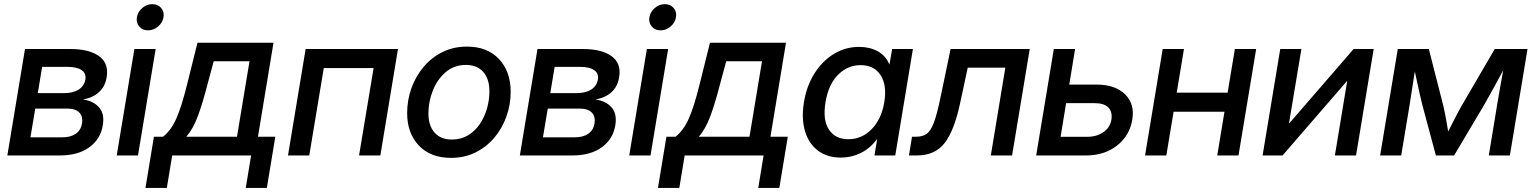

<svg xmlns="http://www.w3.org/2000/svg" viewBox="-20 -753 7435 930"><path d="M15.6 0 101.1 -515.6H319.8Q412.1 -515.6 460 -481Q507.8 -446.3 496.6 -378.9Q489.3 -333.5 459.2 -306.4Q429.2 -279.3 381.8 -271Q431.2 -264.6 459.2 -233.6Q487.3 -202.6 478 -146Q467.3 -79.6 412.8 -39.8Q358.4 0 269.5 0ZM127.4 -87.9H281.7Q322.3 -87.9 346.9 -105Q371.6 -122.1 377 -153.8Q382.8 -189 364 -208Q345.2 -227.1 304.7 -227.1H150.9ZM163.1 -301.8H289.1Q334 -301.8 361.1 -319.1Q388.2 -336.4 393.6 -368.2Q398.4 -397.5 375.5 -413.3Q352.5 -429.2 305.7 -429.2H184.1Z M545.4 0 630.9 -515.6H733.9L648.4 0ZM696.8 -606Q670.4 -606 654.5 -624.5Q638.7 -643.1 643.1 -669.4Q647.5 -695.8 669.2 -714.4Q690.9 -732.9 717.8 -732.9Q744.6 -732.9 760.5 -714.4Q776.4 -695.8 772 -669.4Q767.6 -643.1 745.6 -624.5Q723.6 -606 696.8 -606Z M684.6 157.2 725.6 -90.8H770Q809.1 -122.1 834.2 -179.2Q859.4 -236.3 885.3 -340.3L936.5 -545.9H1304.7L1229.5 -90.8H1313.5L1272.5 157.2H1170.4L1196.3 0H814L788.1 157.2ZM882.3 -90.8H1127.9L1188.5 -456.1H1015.1L983.9 -340.3Q961.9 -254.4 938.7 -191.4Q915.5 -128.4 882.3 -90.8Z M1907.7 -515.6 1822.3 0H1719.2L1789.6 -423.3H1548.3L1478 0H1375L1460.4 -515.6Z M2164.6 11.7Q2065.4 11.7 2008.8 -48.1Q1952.1 -107.9 1952.1 -205.1Q1952.1 -268.1 1972.9 -325.9Q1993.7 -383.8 2032 -429.2Q2070.3 -474.6 2123.5 -501Q2176.8 -527.3 2241.7 -527.3Q2340.3 -527.3 2397 -467Q2453.6 -406.7 2453.6 -308.6Q2453.6 -246.6 2433.1 -189Q2412.6 -131.3 2374.5 -86.2Q2336.4 -41 2283.2 -14.6Q2230 11.7 2164.6 11.7ZM2168.9 -77.1Q2213.4 -77.1 2247.3 -97.7Q2281.2 -118.2 2304.2 -152.3Q2327.1 -186.5 2338.9 -227.8Q2350.6 -269 2350.6 -310.5Q2350.6 -370.6 2320.8 -404.5Q2291 -438.5 2237.3 -438.5Q2179.7 -438.5 2138.9 -403.6Q2098.1 -368.7 2076.7 -314.7Q2055.2 -260.7 2055.2 -203.6Q2055.2 -144 2085 -110.6Q2114.7 -77.1 2168.9 -77.1Z M2498 0 2583.5 -515.6H2802.2Q2894.5 -515.6 2942.4 -481Q2990.2 -446.3 2979 -378.9Q2971.7 -333.5 2941.7 -306.4Q2911.6 -279.3 2864.3 -271Q2913.6 -264.6 2941.7 -233.6Q2969.7 -202.6 2960.4 -146Q2949.7 -79.6 2895.3 -39.8Q2840.8 0 2752 0ZM2609.9 -87.9H2764.2Q2804.7 -87.9 2829.3 -105Q2854 -122.1 2859.4 -153.8Q2865.2 -189 2846.4 -208Q2827.6 -227.1 2787.1 -227.1H2633.3ZM2645.5 -301.8H2771.5Q2816.4 -301.8 2843.5 -319.1Q2870.6 -336.4 2876 -368.2Q2880.9 -397.5 2857.9 -413.3Q2835 -429.2 2788.1 -429.2H2666.5Z M3027.8 0 3113.3 -515.6H3216.3L3130.9 0ZM3179.2 -606Q3152.8 -606 3137 -624.5Q3121.1 -643.1 3125.5 -669.4Q3129.9 -695.8 3151.6 -714.4Q3173.3 -732.9 3200.2 -732.9Q3227.1 -732.9 3242.9 -714.4Q3258.8 -695.8 3254.4 -669.4Q3250 -643.1 3228 -624.5Q3206.1 -606 3179.2 -606Z M3167 157.2 3208 -90.8H3252.4Q3291.5 -122.1 3316.7 -179.2Q3341.8 -236.3 3367.7 -340.3L3418.9 -545.9H3787.1L3711.9 -90.8H3795.9L3754.9 157.2H3652.8L3678.7 0H3296.4L3270.5 157.2ZM3364.7 -90.8H3610.4L3670.9 -456.1H3497.6L3466.3 -340.3Q3444.3 -254.4 3421.1 -191.4Q3397.9 -128.4 3364.7 -90.8Z M4053.7 10.3Q3986.3 10.3 3941.7 -23.7Q3897 -57.6 3879.2 -117.9Q3861.3 -178.2 3874 -257.8Q3887.2 -337.4 3925.3 -397.7Q3963.4 -458 4019.3 -491.9Q4075.2 -525.9 4141.6 -525.9Q4191.9 -525.9 4231 -504.9Q4270 -483.9 4287.6 -441.4H4288.6L4301.3 -515.6H4401.9L4316.4 0H4215.8L4228.5 -77.6H4227.1Q4193.8 -33.7 4148.9 -11.7Q4104 10.3 4053.7 10.3ZM4088.9 -78.6Q4154.8 -78.6 4202.4 -127.7Q4250 -176.8 4263.2 -257.8Q4276.9 -339.4 4245.6 -388.4Q4214.4 -437.5 4148.4 -437.5Q4086.4 -437.5 4039.8 -391.4Q3993.2 -345.2 3978.5 -257.8Q3964.4 -170.4 3995.6 -124.5Q4026.9 -78.6 4088.9 -78.6Z M4382.8 0 4397.5 -90.8H4418.5Q4449.2 -90.8 4469 -105Q4488.8 -119.1 4504.2 -160.9Q4519.5 -202.6 4536.6 -286.1L4584.5 -515.6H4967.8L4882.3 0H4779.3L4849.6 -425.3H4667.5L4631.3 -256.8Q4603 -122.1 4556.2 -61Q4509.3 0 4420.9 0Z M5159.2 -343.3H5292Q5381.3 -343.3 5429.4 -296.4Q5477.5 -249.5 5464.4 -173.3Q5451.7 -95.7 5390.6 -47.9Q5329.6 0 5240.2 0H4999L5084.5 -515.6H5187.5ZM5144 -253.4 5117.2 -90.3H5245.1Q5292 -90.3 5324.5 -112.8Q5356.9 -135.3 5363.3 -173.3Q5369.1 -210.4 5348.9 -231.9Q5328.6 -253.4 5282.2 -253.4Z M5714.8 -515.6 5679.7 -304.2H5926.3L5961.4 -515.6H6064.5L5979 0H5876L5911.1 -211.9H5664.6L5629.4 0H5526.4L5611.8 -515.6Z M6548.3 0H6445.8L6505.4 -359.9H6503.9L6192.4 0H6095.7L6181.2 -515.6H6283.7L6223.6 -155.8H6225.1L6536.6 -515.6H6633.8Z M6665 0 6750.5 -515.6H6900.9L6971.7 -237.8Q6979 -205.6 6984.4 -175Q6989.7 -144.5 6994.6 -116.2Q7009.3 -144.5 7024.7 -175Q7040 -205.6 7058.1 -237.8L7220.2 -515.6H7378.9L7293.5 0H7191.4L7230.5 -237.8Q7239.3 -292 7246.6 -332.3Q7253.9 -372.6 7261.2 -412.6Q7238.8 -371.1 7215.8 -328.9Q7192.9 -286.6 7165 -238.3L7023.4 0H6935.1L6871.1 -238.3Q6859.4 -284.7 6850.6 -325.9Q6841.8 -367.2 6833 -407.2Q6827.1 -368.7 6821 -329.6Q6814.9 -290.5 6806.6 -237.8L6767.1 0Z"/></svg>

Font: Inter Display Medium
Style: Italic
Weight: 500
Italic angle: -9.39999°
Designer: Rasmus Andersson
Foundry: rsms
Version: Version 4.000;git-a52131595